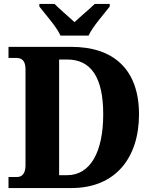

<svg xmlns="http://www.w3.org/2000/svg" viewBox="-20 -951 773 971"><path d="M286 -771H428C448 -816 506 -880 535 -918V-931H459C436 -908 385 -866 357 -839C328 -866 278 -908 256 -931H179V-918C208 -880 266 -816 286 -771ZM23 0H341C565 0 683 -154 683 -373C683 -600 554 -714 341 -714H23V-658H62C90 -658 109 -645 109 -600V-115C109 -74 92 -56 67 -56H23ZM319 -65H279V-650H320C438 -650 502 -563 502 -373C502 -184 438 -65 319 -65Z"/></svg>

Font: Noto Serif Tamil SemiCondensed ExtraBold
Style: Italic
Weight: 800
Width: 4
Italic angle: -12°
Designer: Indian Type Foundry, Tom Grace, and the Monotype Design Team
Foundry: Monotype Imaging Inc.
Version: Version 2.003